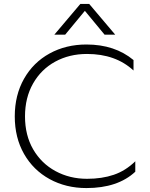

<svg xmlns="http://www.w3.org/2000/svg" viewBox="-20 -940 762 975"><path d="M388 -920H433L565 -764H511L411 -885L311 -764H256ZM55 -349Q55 -457 102 -540Q149 -623 232 -668.5Q315 -714 419 -714Q563 -714 658 -635V-582Q567 -666 422 -666Q332 -666 260.5 -627Q189 -588 148 -516Q107 -444 107 -349Q107 -253 148.5 -181.5Q190 -110 262 -71Q334 -32 422 -32Q498 -32 558 -52.5Q618 -73 667 -121V-68Q578 15 419 15Q315 15 232 -30.5Q149 -76 102 -158.5Q55 -241 55 -349Z"/></svg>

Font: Prompt ExtraLight
Style: Regular
Weight: 275
Designer: Katatrad Team
Foundry: CadsonDemak
Version: Version 1.000